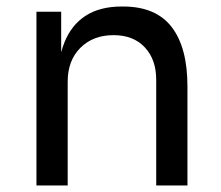

<svg xmlns="http://www.w3.org/2000/svg" viewBox="-20 -570 680 590"><path d="M92 0V-534H168V-305H156Q156 -384 177.5 -438.5Q199 -493 243 -521.5Q287 -550 354 -550H358Q459 -550 507.5 -487Q556 -424 556 -305V0H460V-325Q460 -387 425 -424.5Q390 -462 329 -462Q266 -462 227 -423Q188 -384 188 -319V0Z"/></svg>

Font: SVN-Sora Variable
Style: Regular
Weight: 400
Designer: Jonathan Barnbrook, Julián Moncada
Foundry: Barnbrook Fonts
Version: Version 2.000 - Viet hoa boi STYLEno.1 Fonts